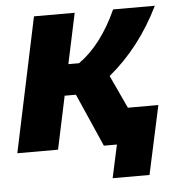

<svg xmlns="http://www.w3.org/2000/svg" viewBox="-49 -571 694 747"><g transform="rotate(-5 298.0 -198.0)"><path d="M384 -268 444 -139H563L505 129H361L389 0H338L247 -207H203L159 0H0L111 -525H270L228 -328H270Q360 -392 420 -525H583Q506 -368 384 -268Z"/></g></svg>

Font: Raleway-v4020 ExtraBold
Style: Italic
Weight: 800
Italic angle: -12°
Designer: Matt McInerney, Pablo Impallari, Rodrigo Fuenzalida
Foundry: Matt McInerney, Pablo Impallari, Rodrigo Fuenzalida
Version: Version 4.020;PS 004.020;hotconv 1.0.88;makeotf.lib2.5.64775